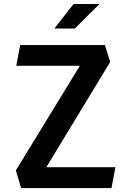

<svg xmlns="http://www.w3.org/2000/svg" viewBox="-20 -960 660 980"><path d="M87.5 0H549L569 -106.5H216.5L542.5 -644L515.5 -730H83L63 -624H387.5L61 -90.5ZM362 -814.5H257.5L355.5 -939.5H487.5Z"/></svg>

Font: Monaspace Krypton SemiBold
Style: Regular
Weight: 600
Designer: Riley Cran & the Lettermatic Team
Foundry: Lettermatic
Version: Version 1.200 (Monaspace Krypton)